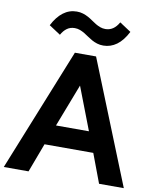

<svg xmlns="http://www.w3.org/2000/svg" viewBox="-124 -1074 940 1153"><g transform="rotate(10 346.0 -497.5)"><path d="M-20.5 0 280.9 -750H410L711.4 0H560.5L494.1 -176.8H196.8L130.5 0ZM245 -300H445.9L345.5 -560.9ZM103.6 -886.4Q130.9 -940 167.7 -967.7Q204.5 -995.5 250 -995.5Q270.9 -995.5 288.2 -990Q305.5 -984.5 320.5 -976.4Q335.5 -968.2 348.9 -958.6Q362.3 -949.1 375.9 -940.9Q389.5 -932.7 404.3 -927.3Q419.1 -921.8 435.9 -921.8Q487.3 -921.8 517.7 -976.8L587.3 -930.9Q559.1 -875.5 522 -848.6Q485 -821.8 440.9 -821.8Q420 -821.8 402.7 -827.3Q385.5 -832.7 370.7 -840.9Q355.9 -849.1 342.3 -858.6Q328.6 -868.2 315 -876.4Q301.4 -884.5 286.6 -890Q271.8 -895.5 255 -895.5Q227.7 -895.5 207.7 -880.9Q187.7 -866.4 173.6 -840.5Z"/></g></svg>

Font: Spartan
Style: Bold
Weight: 700
Designer: Matt Bailey, Mirko Velimirovic
Foundry: Matt Bailey
Version: Version 1.005